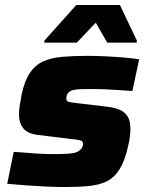

<svg xmlns="http://www.w3.org/2000/svg" viewBox="-20 -742 594 770"><path d="M241 8Q204 8 162 6Q120 4 80 1Q40 -2 9 -5L35 -133Q57 -132 79 -130Q101 -128 121.5 -126.5Q142 -125 160 -124.5Q178 -124 193 -124Q231 -124 253 -125.5Q275 -127 286.5 -131.5Q298 -136 304 -144Q309 -148 311 -154Q313 -160 313 -166Q313 -176 302.5 -179Q292 -182 262 -185L131 -201Q90 -206 73 -228Q56 -250 56 -284Q56 -300 59.5 -321Q63 -342 67 -364Q79 -419 100 -450Q121 -481 152.5 -495.5Q184 -510 228.5 -514Q273 -518 330 -518Q367 -518 406.5 -516Q446 -514 480.5 -511Q515 -508 538 -504L511 -377Q481 -379 452 -381Q423 -383 399.5 -384Q376 -385 362 -385Q329 -385 307.5 -384.5Q286 -384 273.5 -381Q261 -378 254 -370Q250 -366 248 -360Q246 -354 246 -346Q246 -337 254.5 -334Q263 -331 292 -328L410 -314Q436 -311 457 -303Q478 -295 490.5 -277Q503 -259 503 -225Q503 -212 501 -194.5Q499 -177 494 -157Q481 -98 460 -64Q439 -30 408.5 -15Q378 0 336.5 4Q295 8 241 8ZM158 -571V-579L286 -722H461L529 -579L528 -571H410L364 -651L288 -571Z"/></svg>

Font: Saira SemiExpanded ExtraBold
Style: Italic
Weight: 800
Width: 6
Italic angle: -12°
Designer: Hector Gatti with collaboration of the Omnibus-Type team
Foundry: Omnibus-Type
Version: Version 1.101